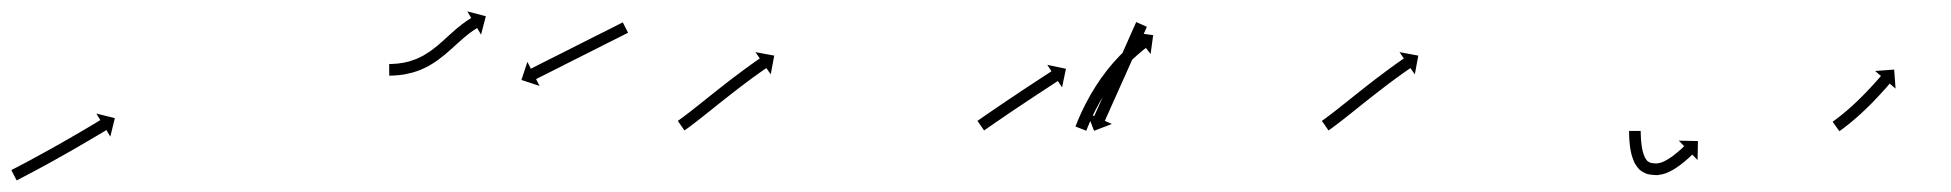

<svg xmlns="http://www.w3.org/2000/svg" viewBox="-28 -302 3353 330"><path d="M-6.8 -10.6C-7.3 -10.3 -7.9 -10 -8.5 -9.7L0.6 8.1C1.2 7.8 1.7 7.5 2.3 7.2L2.3 7.2L2.3 7.2C4 6.4 5.6 5.5 7.3 4.7L7.3 4.6L7.3 4.6C9.9 3.3 12.5 2 15 0.6L15 0.6L15 0.6C18.4 -1.1 21.7 -2.9 25 -4.7L25 -4.7L25.1 -4.7C29 -6.8 32.9 -8.9 36.8 -11L36.8 -11L36.9 -11C41.2 -13.4 45.6 -15.7 50 -18.1L50 -18.1L50 -18.1C54.7 -20.7 59.3 -23.2 64 -25.8L64 -25.8L64 -25.8C68.8 -28.5 73.6 -31.2 78.4 -33.9L78.4 -33.9L78.4 -33.9C83.2 -36.6 88 -39.3 92.7 -42L92.8 -42L92.8 -42C97.4 -44.6 102 -47.3 106.6 -50L106.6 -50L106.6 -50C110.9 -52.5 115.2 -55 119.5 -57.5L119.5 -57.5L119.5 -57.5C123.4 -59.7 127.2 -62 131.1 -64.3L131.1 -64.3L131.1 -64.3C134.3 -66.2 137.6 -68.1 140.8 -70L140.8 -70.1L140.8 -70.1C143.3 -71.5 145.8 -73 148.3 -74.5C149.9 -75.5 151.5 -76.5 153.1 -77.4C153.7 -77.8 154.2 -78.1 154.8 -78.5L161.6 -67.2L169.4 -99L137.6 -106.8L144.4 -95.6C143.9 -95.2 143.3 -94.9 142.7 -94.6C141.2 -93.6 139.6 -92.6 138 -91.7C135.5 -90.2 133 -88.7 130.5 -87.2L130.5 -87.2L130.6 -87.2C127.3 -85.3 124.1 -83.4 120.9 -81.5L120.9 -81.5L120.9 -81.5C117.1 -79.2 113.3 -77 109.4 -74.7L109.4 -74.7L109.4 -74.7C105.2 -72.2 100.9 -69.8 96.6 -67.3L96.6 -67.3L96.6 -67.3C92 -64.6 87.4 -62 82.8 -59.4L82.8 -59.4L82.9 -59.4C78.1 -56.7 73.3 -54 68.6 -51.3L68.6 -51.3L68.6 -51.3C63.8 -48.6 59.1 -46 54.3 -43.3L54.3 -43.3L54.3 -43.3C49.7 -40.8 45 -38.2 40.4 -35.7L40.4 -35.7L40.4 -35.7C36.1 -33.3 31.7 -30.9 27.4 -28.6L27.4 -28.6L27.4 -28.6C23.5 -26.5 19.6 -24.4 15.7 -22.3L15.7 -22.3L15.7 -22.3C12.4 -20.6 9.1 -18.8 5.7 -17.1L5.7 -17.1L5.8 -17.1C3.2 -15.8 0.7 -14.4 -1.9 -13.1L-1.9 -13.1L-1.9 -13.1C-3.5 -12.3 -5.1 -11.4 -6.8 -10.6L-6.8 -10.6Z M642.8 -192C642.2 -192 641.5 -192 640.9 -192L641 -172C641.7 -172 642.3 -172 642.9 -172C642.9 -172 643 -172 643 -172C643 -172 643 -172 643 -172C644.8 -172 646.7 -172.1 648.5 -172.2C648.5 -172.2 648.5 -172.2 648.6 -172.2C648.6 -172.2 648.6 -172.2 648.6 -172.2C651.5 -172.3 654.3 -172.5 657.1 -172.8C657.1 -172.8 657.2 -172.8 657.2 -172.8C657.3 -172.8 657.3 -172.8 657.3 -172.8C661 -173.2 664.6 -173.7 668.2 -174.3C668.2 -174.3 668.3 -174.3 668.3 -174.4C668.4 -174.4 668.5 -174.4 668.5 -174.4C672.7 -175.2 676.9 -176.2 681.1 -177.3C681.1 -177.3 681.2 -177.3 681.3 -177.3C681.4 -177.4 681.5 -177.4 681.5 -177.4C686.1 -178.8 690.6 -180.4 695.1 -182.1C695.1 -182.1 695.2 -182.2 695.3 -182.2C695.4 -182.2 695.5 -182.3 695.5 -182.3C700.2 -184.3 704.8 -186.6 709.4 -189C709.4 -189 709.5 -189.1 709.6 -189.1C709.6 -189.2 709.7 -189.2 709.7 -189.2C714.3 -191.9 718.9 -194.8 723.3 -197.8C723.3 -197.8 723.3 -197.9 723.4 -197.9C723.5 -198 723.5 -198 723.5 -198C727.9 -201.2 732.1 -204.5 736.3 -207.9C736.3 -207.9 736.4 -207.9 736.4 -208C736.4 -208 736.5 -208 736.5 -208C740.5 -211.4 744.5 -214.9 748.4 -218.4C748.4 -218.4 748.4 -218.4 748.4 -218.4C748.4 -218.4 748.5 -218.5 748.5 -218.5C752.1 -221.8 755.8 -225.2 759.5 -228.5L759.5 -228.5L759.5 -228.5C762.8 -231.5 766.2 -234.5 769.6 -237.4C769.6 -237.4 769.6 -237.4 769.5 -237.4C769.5 -237.4 769.5 -237.3 769.5 -237.3C772.4 -239.8 775.4 -242.2 778.5 -244.6C778.5 -244.6 778.4 -244.6 778.4 -244.5C778.4 -244.5 778.3 -244.5 778.3 -244.5C780.7 -246.3 783.1 -248 785.6 -249.7C785.6 -249.7 785.6 -249.7 785.5 -249.7C785.5 -249.6 785.5 -249.6 785.5 -249.6C787.1 -250.7 788.7 -251.7 790.4 -252.7C790.4 -252.7 790.3 -252.7 790.3 -252.7C790.3 -252.7 790.3 -252.7 790.3 -252.7C790.9 -253 791.5 -253.4 792.1 -253.8L798.8 -242.4L807 -274.1L775.3 -282.4L781.9 -271C781.3 -270.6 780.6 -270.2 780 -269.9C780 -269.9 780 -269.8 780 -269.8C779.9 -269.8 779.9 -269.8 779.9 -269.8C778.1 -268.7 776.3 -267.5 774.5 -266.3C774.5 -266.3 774.4 -266.3 774.4 -266.3C774.3 -266.2 774.3 -266.2 774.3 -266.2C771.6 -264.4 769 -262.5 766.4 -260.5C766.4 -260.5 766.3 -260.5 766.3 -260.5C766.2 -260.4 766.2 -260.4 766.2 -260.4C763 -257.9 759.8 -255.3 756.7 -252.7C756.7 -252.7 756.6 -252.6 756.6 -252.6C756.6 -252.6 756.5 -252.6 756.5 -252.6C753 -249.5 749.5 -246.5 746.1 -243.3L746.1 -243.3L746 -243.3C742.4 -240 738.7 -236.6 735 -233.3C735 -233.3 735 -233.3 735 -233.3C735.1 -233.3 735.1 -233.3 735.1 -233.3C731.3 -229.9 727.4 -226.6 723.6 -223.3C723.6 -223.3 723.6 -223.3 723.6 -223.3C723.7 -223.4 723.7 -223.4 723.7 -223.4C719.8 -220.2 715.8 -217.1 711.7 -214.2C711.7 -214.2 711.8 -214.2 711.8 -214.2C711.9 -214.3 712 -214.3 712 -214.3C707.9 -211.6 703.8 -209 699.6 -206.5C699.6 -206.5 699.7 -206.5 699.8 -206.6C699.9 -206.6 700 -206.7 700 -206.7C695.9 -204.5 691.7 -202.5 687.5 -200.6C687.5 -200.6 687.6 -200.6 687.7 -200.7C687.8 -200.7 687.8 -200.8 687.8 -200.8C683.8 -199.2 679.8 -197.8 675.7 -196.5C675.7 -196.5 675.7 -196.6 675.8 -196.6C675.9 -196.6 676 -196.6 676 -196.6C672.3 -195.6 668.5 -194.8 664.7 -194C664.7 -194 664.7 -194 664.8 -194C664.9 -194.1 665 -194.1 665 -194.1C661.7 -193.5 658.4 -193.1 655.1 -192.7C655.1 -192.7 655.2 -192.7 655.2 -192.7C655.3 -192.7 655.3 -192.7 655.3 -192.7C652.7 -192.5 650.2 -192.3 647.6 -192.2C647.6 -192.2 647.6 -192.2 647.6 -192.2C647.7 -192.2 647.7 -192.2 647.7 -192.2C646 -192.1 644.4 -192 642.7 -192C642.7 -192 642.7 -192 642.7 -192C642.7 -192 642.8 -192 642.8 -192ZM1049.7 -244.8C1050.3 -245.1 1050.9 -245.4 1051.5 -245.7L1042.4 -263.6C1041.9 -263.3 1041.3 -263 1040.7 -262.7C1039 -261.9 1037.3 -261 1035.7 -260.2C1033.1 -258.9 1030.5 -257.5 1027.9 -256.2C1024.5 -254.5 1021.1 -252.8 1017.8 -251.1C1013.8 -249.1 1009.8 -247.1 1005.8 -245.1C1001.3 -242.9 996.9 -240.6 992.4 -238.4C987.7 -236 982.9 -233.6 978.2 -231.2C973.2 -228.7 968.3 -226.2 963.4 -223.8C958.5 -221.3 953.6 -218.8 948.7 -216.3C943.9 -213.9 939.2 -211.5 934.4 -209.1C930 -206.9 925.5 -204.6 921 -202.4C917.1 -200.4 913.1 -198.4 909.1 -196.4C905.7 -194.7 902.3 -193 899 -191.3C896.4 -190 893.8 -188.7 891.2 -187.3C889.5 -186.5 887.8 -185.7 886.2 -184.8C885.6 -184.5 885 -184.2 884.4 -183.9L878.5 -195.7L868.2 -164.6L899.3 -154.3L893.4 -166.1C894 -166.4 894.6 -166.7 895.2 -167C896.8 -167.8 898.5 -168.6 900.2 -169.5C902.8 -170.8 905.4 -172.1 908 -173.4C911.3 -175.1 914.7 -176.8 918.1 -178.5C922.1 -180.5 926.1 -182.5 930.1 -184.5C934.5 -186.8 939 -189 943.4 -191.3C948.2 -193.7 952.9 -196.1 957.7 -198.5C962.6 -200.9 967.5 -203.4 972.4 -205.9C977.3 -208.4 982.2 -210.8 987.2 -213.3C991.9 -215.7 996.7 -218.1 1001.4 -220.5C1005.9 -222.8 1010.3 -225 1014.8 -227.3C1018.8 -229.3 1022.8 -231.3 1026.8 -233.3C1030.1 -235 1033.5 -236.7 1036.9 -238.4C1039.5 -239.7 1042.1 -241 1044.7 -242.3C1046.3 -243.1 1048 -244 1049.7 -244.8Z M1138.5 -95.3C1138 -95 1137.5 -94.6 1137 -94.2L1148.4 -77.8C1149 -78.2 1149.5 -78.6 1150 -78.9L1150.1 -79L1150.1 -79C1151.6 -80 1153.1 -81.1 1154.6 -82.2C1154.6 -82.2 1154.6 -82.2 1154.6 -82.2C1154.6 -82.2 1154.6 -82.2 1154.6 -82.2C1156.9 -83.9 1159.3 -85.7 1161.6 -87.4C1161.6 -87.4 1161.6 -87.4 1161.6 -87.4C1161.6 -87.4 1161.6 -87.4 1161.6 -87.4C1164.6 -89.7 1167.6 -92 1170.5 -94.3L1170.6 -94.3L1170.6 -94.3C1174.1 -97.1 1177.6 -99.8 1181.1 -102.6L1181.1 -102.6L1181.1 -102.6C1185 -105.7 1188.9 -108.8 1192.8 -111.9C1196.9 -115.2 1201.1 -118.5 1205.3 -121.9C1209.6 -125.3 1213.9 -128.7 1218.2 -132.1L1218.2 -132.1L1218.2 -132.1C1222.5 -135.5 1226.9 -138.9 1231.2 -142.3L1231.2 -142.3L1231.2 -142.3C1235.4 -145.6 1239.7 -148.8 1243.9 -152.1L1243.9 -152.1L1243.9 -152.1C1247.9 -155.1 1251.8 -158.1 1255.8 -161.1L1255.8 -161.1L1255.8 -161.1C1259.4 -163.8 1263 -166.4 1266.6 -169.1L1266.6 -169L1266.6 -169C1269.7 -171.3 1272.7 -173.5 1275.8 -175.7L1275.8 -175.7L1275.8 -175.7C1278.2 -177.4 1280.6 -179 1283 -180.7L1283 -180.7L1282.9 -180.7C1284.5 -181.8 1286 -182.9 1287.6 -183.9L1287.6 -183.9L1287.6 -183.9C1288.1 -184.3 1288.7 -184.7 1289.2 -185L1296.7 -174.2L1302.7 -206.4L1270.4 -212.4L1277.9 -201.5C1277.3 -201.1 1276.8 -200.8 1276.2 -200.4L1276.2 -200.4L1276.2 -200.4C1274.6 -199.3 1273.1 -198.2 1271.5 -197.1L1271.5 -197.1L1271.5 -197.1C1269.1 -195.4 1266.6 -193.7 1264.2 -192L1264.2 -192L1264.2 -192C1261.1 -189.7 1258 -187.5 1254.9 -185.2L1254.8 -185.2L1254.8 -185.2C1251.2 -182.5 1247.5 -179.8 1243.9 -177.1L1243.9 -177.1L1243.9 -177.1C1239.8 -174.1 1235.8 -171 1231.8 -168L1231.8 -168L1231.7 -168C1227.5 -164.7 1223.2 -161.4 1218.9 -158.1L1218.9 -158.1L1218.9 -158.1C1214.5 -154.7 1210.2 -151.3 1205.8 -147.8L1205.8 -147.8L1205.8 -147.8C1201.5 -144.4 1197.1 -141 1192.8 -137.5C1188.6 -134.2 1184.5 -130.9 1180.3 -127.5C1176.4 -124.4 1172.5 -121.3 1168.7 -118.3L1168.7 -118.3L1168.7 -118.3C1165.2 -115.5 1161.7 -112.8 1158.3 -110.1L1158.3 -110.1L1158.3 -110.1C1155.4 -107.8 1152.4 -105.6 1149.5 -103.4C1149.5 -103.4 1149.5 -103.4 1149.5 -103.4C1149.5 -103.4 1149.5 -103.4 1149.5 -103.4C1147.3 -101.7 1145 -100 1142.8 -98.4C1142.8 -98.4 1142.8 -98.4 1142.8 -98.4C1142.8 -98.4 1142.8 -98.4 1142.8 -98.4C1141.4 -97.4 1140 -96.3 1138.5 -95.3L1138.5 -95.3Z M1653.4 -95.2C1652.9 -94.9 1652.5 -94.6 1652 -94.2L1663.4 -77.8C1663.9 -78.1 1664.4 -78.5 1664.8 -78.8C1666.2 -79.7 1667.5 -80.6 1668.8 -81.6C1670.9 -83 1672.9 -84.4 1675 -85.8C1677.7 -87.7 1680.4 -89.5 1683 -91.4C1686.2 -93.6 1689.4 -95.7 1692.6 -97.9L1692.6 -97.9L1692.6 -97.9C1696.1 -100.3 1699.7 -102.8 1703.2 -105.2L1703.2 -105.2L1703.2 -105.2C1707 -107.7 1710.8 -110.3 1714.7 -112.9L1714.6 -112.9L1714.6 -112.9C1718.6 -115.5 1722.5 -118.2 1726.5 -120.8L1726.5 -120.8L1726.5 -120.8C1730.4 -123.5 1734.4 -126.1 1738.3 -128.7C1742.1 -131.2 1746 -133.8 1749.8 -136.3C1753.4 -138.7 1757 -141 1760.6 -143.4C1763.8 -145.5 1767 -147.6 1770.2 -149.7C1773 -151.5 1775.7 -153.3 1778.4 -155.1C1780.5 -156.5 1782.6 -157.8 1784.7 -159.2C1786 -160.1 1787.4 -161 1788.8 -161.9C1789.2 -162.2 1789.7 -162.5 1790.2 -162.8L1797.4 -151.8L1804.1 -183.8L1772 -190.6L1779.2 -179.5C1778.8 -179.2 1778.3 -178.9 1777.8 -178.6C1776.5 -177.7 1775.1 -176.8 1773.8 -175.9C1771.7 -174.6 1769.6 -173.2 1767.5 -171.8C1764.7 -170 1762 -168.3 1759.3 -166.5C1756 -164.4 1752.8 -162.2 1749.6 -160.1C1746 -157.8 1742.4 -155.4 1738.8 -153C1734.9 -150.5 1731.1 -147.9 1727.2 -145.4C1723.3 -142.7 1719.3 -140.1 1715.4 -137.4L1715.4 -137.4L1715.3 -137.4C1711.4 -134.8 1707.4 -132.1 1703.5 -129.5L1703.5 -129.5L1703.5 -129.5C1699.6 -126.9 1695.8 -124.3 1692 -121.7L1692 -121.7L1692 -121.7C1688.4 -119.3 1684.9 -116.9 1681.3 -114.4L1681.3 -114.4L1681.3 -114.4C1678.1 -112.2 1674.9 -110.1 1671.7 -107.9C1669 -106 1666.3 -104.2 1663.6 -102.3C1661.6 -100.9 1659.5 -99.4 1657.4 -98C1656.1 -97.1 1654.8 -96.1 1653.4 -95.2ZM1942.4 -254.1C1942.6 -254.7 1942.9 -255.3 1943.2 -255.9L1924.9 -264.1C1924.6 -263.5 1924.4 -262.9 1924.1 -262.3C1923.3 -260.5 1922.6 -258.8 1921.8 -257.1C1920.6 -254.5 1919.4 -251.8 1918.2 -249.2C1916.7 -245.7 1915.2 -242.3 1913.6 -238.8C1911.8 -234.7 1910 -230.7 1908.2 -226.6C1906.1 -222 1904.1 -217.5 1902.1 -212.9C1899.9 -208.1 1897.7 -203.2 1895.5 -198.3C1893.3 -193.3 1891 -188.3 1888.8 -183.3C1886.6 -178.3 1884.3 -173.2 1882.1 -168.2C1879.9 -163.3 1877.7 -158.5 1875.5 -153.6C1873.5 -149.1 1871.5 -144.5 1869.4 -140C1867.6 -135.9 1865.8 -131.8 1864 -127.7C1862.4 -124.3 1860.9 -120.8 1859.4 -117.4C1858.2 -114.7 1857 -112.1 1855.8 -109.4C1855 -107.7 1854.3 -106 1853.5 -104.3C1853.2 -103.7 1853 -103.1 1852.7 -102.5L1840.7 -107.9L1852.4 -77.2L1883 -88.9L1870.9 -94.3C1871.2 -94.9 1871.5 -95.5 1871.8 -96.1C1872.5 -97.8 1873.3 -99.6 1874 -101.3C1875.2 -103.9 1876.4 -106.6 1877.6 -109.2C1879.2 -112.7 1880.7 -116.1 1882.2 -119.6C1884.1 -123.6 1885.9 -127.7 1887.7 -131.8C1889.7 -136.3 1891.8 -140.9 1893.8 -145.4C1896 -150.3 1898.1 -155.2 1900.3 -160C1902.6 -165.1 1904.8 -170.1 1907.1 -175.1C1909.3 -180.1 1911.5 -185.2 1913.8 -190.2C1916 -195.1 1918.1 -199.9 1920.3 -204.8C1922.4 -209.3 1924.4 -213.9 1926.4 -218.4C1928.2 -222.5 1930.1 -226.6 1931.9 -230.7C1933.4 -234.1 1935 -237.6 1936.5 -241C1937.7 -243.7 1938.9 -246.3 1940.1 -249C1940.8 -250.7 1941.6 -252.4 1942.4 -254.1ZM1821.2 -86.5C1820.9 -85.9 1820.7 -85.2 1820.4 -84.6L1839.1 -77.3C1839.3 -78 1839.5 -78.6 1839.8 -79.2L1839.8 -79.2L1839.8 -79.2C1840.5 -81 1841.2 -82.7 1841.9 -84.5C1841.9 -84.5 1841.9 -84.5 1841.9 -84.4C1841.9 -84.4 1841.9 -84.4 1841.9 -84.4C1843 -87.1 1844.1 -89.8 1845.3 -92.6C1845.3 -92.6 1845.3 -92.5 1845.3 -92.5C1845.3 -92.5 1845.3 -92.5 1845.3 -92.5C1846.8 -96 1848.4 -99.4 1850 -102.9C1850 -102.9 1850 -102.9 1850 -102.9C1850 -102.8 1849.9 -102.8 1849.9 -102.8C1851.9 -106.9 1853.9 -110.9 1855.9 -115C1855.9 -115 1855.9 -114.9 1855.9 -114.9C1855.9 -114.9 1855.9 -114.8 1855.9 -114.8C1858.2 -119.3 1860.6 -123.7 1863.1 -128.1C1863.1 -128.1 1863.1 -128.1 1863.1 -128.1C1863 -128 1863 -128 1863 -128C1865.7 -132.7 1868.5 -137.3 1871.4 -141.9C1871.4 -141.9 1871.3 -141.8 1871.3 -141.8C1871.3 -141.8 1871.3 -141.7 1871.3 -141.7C1874.3 -146.4 1877.4 -151.1 1880.6 -155.6C1880.6 -155.6 1880.5 -155.6 1880.5 -155.6C1880.5 -155.5 1880.5 -155.5 1880.5 -155.5C1883.7 -160 1887 -164.5 1890.5 -168.9C1890.5 -168.9 1890.4 -168.9 1890.4 -168.9C1890.4 -168.8 1890.3 -168.8 1890.3 -168.8C1893.7 -173 1897.2 -177.2 1900.7 -181.3C1900.7 -181.3 1900.7 -181.3 1900.6 -181.2C1900.6 -181.2 1900.6 -181.2 1900.6 -181.2C1903.9 -184.9 1907.4 -188.7 1910.8 -192.3C1910.8 -192.3 1910.8 -192.3 1910.8 -192.3C1910.8 -192.2 1910.7 -192.2 1910.7 -192.2C1913.9 -195.4 1917.1 -198.6 1920.4 -201.7C1920.4 -201.7 1920.4 -201.7 1920.4 -201.7C1920.3 -201.7 1920.3 -201.6 1920.3 -201.6C1923.1 -204.2 1926 -206.8 1928.9 -209.3C1928.9 -209.3 1928.8 -209.3 1928.8 -209.3C1928.8 -209.3 1928.8 -209.2 1928.8 -209.2C1931 -211.2 1933.3 -213.1 1935.6 -214.9C1935.6 -214.9 1935.6 -214.9 1935.6 -214.9C1935.5 -214.9 1935.5 -214.9 1935.5 -214.9C1937 -216 1938.5 -217.2 1940 -218.4C1940 -218.4 1940 -218.4 1940 -218.4C1940 -218.4 1940 -218.4 1940 -218.4C1940.5 -218.8 1941.1 -219.2 1941.6 -219.6L1949.6 -209.1L1954 -241.6L1921.5 -246L1929.5 -235.5C1928.9 -235.1 1928.4 -234.7 1927.8 -234.3C1927.8 -234.3 1927.8 -234.2 1927.8 -234.2C1927.8 -234.2 1927.8 -234.2 1927.8 -234.2C1926.2 -233 1924.6 -231.8 1923.1 -230.5C1923.1 -230.5 1923 -230.5 1923 -230.5C1923 -230.5 1923 -230.4 1923 -230.4C1920.6 -228.5 1918.2 -226.5 1915.8 -224.5C1915.8 -224.5 1915.8 -224.5 1915.8 -224.4C1915.7 -224.4 1915.7 -224.4 1915.7 -224.4C1912.7 -221.8 1909.7 -219.1 1906.7 -216.3C1906.7 -216.3 1906.7 -216.3 1906.7 -216.3C1906.7 -216.3 1906.6 -216.2 1906.6 -216.2C1903.2 -213 1899.8 -209.6 1896.5 -206.2C1896.5 -206.2 1896.4 -206.2 1896.4 -206.2C1896.4 -206.1 1896.4 -206.1 1896.4 -206.1C1892.7 -202.3 1889.1 -198.4 1885.6 -194.4C1885.6 -194.4 1885.6 -194.4 1885.6 -194.4C1885.5 -194.3 1885.5 -194.3 1885.5 -194.3C1881.8 -190 1878.2 -185.7 1874.7 -181.3C1874.7 -181.3 1874.7 -181.2 1874.7 -181.2C1874.6 -181.2 1874.6 -181.1 1874.6 -181.1C1871.1 -176.5 1867.6 -171.9 1864.2 -167.2C1864.2 -167.2 1864.2 -167.1 1864.2 -167.1C1864.1 -167.1 1864.1 -167 1864.1 -167C1860.8 -162.3 1857.6 -157.4 1854.5 -152.6C1854.5 -152.6 1854.4 -152.5 1854.4 -152.5C1854.4 -152.5 1854.4 -152.4 1854.4 -152.4C1851.4 -147.7 1848.5 -142.9 1845.7 -138C1845.7 -138 1845.7 -138 1845.7 -138C1845.7 -137.9 1845.7 -137.9 1845.7 -137.9C1843.1 -133.4 1840.6 -128.8 1838.2 -124.1C1838.2 -124.1 1838.2 -124.1 1838.1 -124.1C1838.1 -124 1838.1 -124 1838.1 -124C1836 -119.8 1833.9 -115.6 1831.9 -111.4C1831.9 -111.4 1831.9 -111.4 1831.9 -111.4C1831.9 -111.4 1831.8 -111.3 1831.8 -111.3C1830.2 -107.7 1828.6 -104.1 1827 -100.5C1827 -100.5 1826.9 -100.5 1826.9 -100.5C1826.9 -100.5 1826.9 -100.5 1826.9 -100.5C1825.7 -97.7 1824.5 -94.9 1823.4 -92C1823.4 -92 1823.4 -92 1823.4 -92C1823.4 -92 1823.4 -92 1823.4 -92C1822.6 -90.2 1821.9 -88.3 1821.2 -86.5L1821.2 -86.5Z M2245.5 -95.3C2245 -95 2244.5 -94.6 2244 -94.2L2255.4 -77.8C2256 -78.2 2256.5 -78.6 2257 -78.9L2257.1 -79L2257.1 -79C2258.6 -80 2260.1 -81.1 2261.6 -82.2C2261.6 -82.2 2261.6 -82.2 2261.6 -82.2C2261.6 -82.2 2261.6 -82.2 2261.6 -82.2C2263.9 -83.9 2266.3 -85.7 2268.6 -87.4C2268.6 -87.4 2268.6 -87.4 2268.6 -87.4C2268.6 -87.4 2268.6 -87.4 2268.6 -87.4C2271.6 -89.7 2274.6 -92 2277.5 -94.3L2277.6 -94.3L2277.6 -94.3C2281.1 -97.1 2284.6 -99.8 2288.1 -102.6L2288.1 -102.6L2288.1 -102.6C2292 -105.7 2295.9 -108.8 2299.8 -111.9C2303.9 -115.2 2308.1 -118.5 2312.3 -121.9C2316.6 -125.3 2320.9 -128.7 2325.2 -132.1L2325.2 -132.1L2325.2 -132.1C2329.5 -135.5 2333.9 -138.9 2338.2 -142.3L2338.2 -142.3L2338.2 -142.3C2342.4 -145.6 2346.7 -148.8 2350.9 -152.1L2350.9 -152.1L2350.9 -152.1C2354.9 -155.1 2358.8 -158.1 2362.8 -161.1L2362.8 -161.1L2362.8 -161.1C2366.4 -163.8 2370 -166.4 2373.6 -169.1L2373.6 -169L2373.6 -169C2376.7 -171.3 2379.7 -173.5 2382.8 -175.7L2382.8 -175.7L2382.8 -175.7C2385.2 -177.4 2387.6 -179 2390 -180.7L2390 -180.7L2389.9 -180.7C2391.5 -181.8 2393 -182.9 2394.6 -183.9L2394.6 -183.9L2394.6 -183.9C2395.1 -184.3 2395.7 -184.7 2396.2 -185L2403.7 -174.2L2409.7 -206.4L2377.4 -212.4L2384.9 -201.5C2384.3 -201.1 2383.8 -200.8 2383.2 -200.4L2383.2 -200.4L2383.2 -200.4C2381.6 -199.3 2380.1 -198.2 2378.5 -197.1L2378.5 -197.1L2378.5 -197.1C2376.1 -195.4 2373.6 -193.7 2371.2 -192L2371.2 -192L2371.2 -192C2368.1 -189.7 2365 -187.5 2361.9 -185.2L2361.8 -185.2L2361.8 -185.2C2358.2 -182.5 2354.5 -179.8 2350.9 -177.1L2350.9 -177.1L2350.9 -177.1C2346.8 -174.1 2342.8 -171 2338.8 -168L2338.8 -168L2338.7 -168C2334.5 -164.7 2330.2 -161.4 2325.9 -158.1L2325.9 -158.1L2325.9 -158.1C2321.5 -154.7 2317.2 -151.3 2312.8 -147.8L2312.8 -147.8L2312.8 -147.8C2308.5 -144.4 2304.1 -141 2299.8 -137.5C2295.6 -134.2 2291.5 -130.9 2287.3 -127.5C2283.4 -124.4 2279.5 -121.3 2275.7 -118.3L2275.7 -118.3L2275.7 -118.3C2272.2 -115.5 2268.7 -112.8 2265.3 -110.1L2265.3 -110.1L2265.3 -110.1C2262.4 -107.8 2259.4 -105.6 2256.5 -103.4C2256.5 -103.4 2256.5 -103.4 2256.5 -103.4C2256.5 -103.4 2256.5 -103.4 2256.5 -103.4C2254.3 -101.7 2252 -100 2249.8 -98.4C2249.8 -98.4 2249.8 -98.4 2249.8 -98.4C2249.8 -98.4 2249.8 -98.4 2249.8 -98.4C2248.4 -97.4 2247 -96.3 2245.5 -95.3L2245.5 -95.3Z M2792 -75.1C2792 -75.8 2792 -76.4 2792 -77L2772 -77C2772 -76.3 2772 -75.7 2772 -75C2772 -75 2772 -75 2772 -75C2772 -75 2772 -75 2772 -75C2772 -73.2 2772.1 -71.3 2772.1 -69.5C2772.1 -69.5 2772.1 -69.4 2772.1 -69.4C2772.1 -69.4 2772.1 -69.4 2772.1 -69.4C2772.2 -66.5 2772.3 -63.7 2772.5 -60.8C2772.5 -60.8 2772.5 -60.8 2772.5 -60.7C2772.5 -60.7 2772.5 -60.7 2772.5 -60.7C2772.8 -57 2773.2 -53.3 2773.6 -49.7C2773.6 -49.7 2773.7 -49.6 2773.7 -49.5C2773.7 -49.5 2773.7 -49.4 2773.7 -49.4C2774.3 -45.2 2775.1 -40.9 2776.1 -36.7C2776.1 -36.7 2776.1 -36.6 2776.2 -36.5C2776.2 -36.4 2776.2 -36.3 2776.2 -36.3C2777.5 -31.8 2779.1 -27.3 2780.9 -23.1C2780.9 -23.1 2781 -22.8 2781.1 -22.6C2781.2 -22.4 2781.3 -22.2 2781.3 -22.2C2783.7 -18 2786.4 -14.1 2789.7 -10.7C2789.7 -10.6 2790 -10.4 2790.3 -10.1C2790.6 -9.9 2790.9 -9.6 2790.9 -9.6C2794.7 -6.7 2799 -4.4 2803.6 -2.8C2803.6 -2.8 2803.9 -2.8 2804.2 -2.7C2804.5 -2.6 2804.9 -2.5 2804.9 -2.5C2809.8 -1.5 2814.8 -1.1 2819.8 -1C2819.8 -1 2820.1 -1 2820.4 -1C2820.7 -1.1 2821 -1.1 2821 -1.1C2825.8 -1.6 2830.6 -2.7 2835.2 -4.2C2835.2 -4.2 2835.4 -4.3 2835.5 -4.3C2835.7 -4.4 2835.9 -4.5 2835.9 -4.5C2840.3 -6.3 2844.5 -8.4 2848.6 -10.8C2848.6 -10.8 2848.7 -10.8 2848.8 -10.9C2848.9 -10.9 2849 -11 2849 -11C2852.6 -13.3 2856.2 -15.7 2859.7 -18.3C2859.7 -18.3 2859.7 -18.3 2859.8 -18.3C2859.8 -18.4 2859.9 -18.4 2859.9 -18.4C2862.8 -20.7 2865.7 -23 2868.5 -25.3C2868.5 -25.3 2868.6 -25.4 2868.6 -25.4C2868.6 -25.4 2868.6 -25.4 2868.6 -25.4C2870.8 -27.3 2872.9 -29.2 2875.1 -31.1C2875.1 -31.1 2875.1 -31.1 2875.1 -31.1C2875.1 -31.2 2875.1 -31.2 2875.1 -31.2C2876.5 -32.4 2877.8 -33.7 2879.2 -35L2879.2 -35L2879.2 -35C2879.7 -35.4 2880.1 -35.9 2880.6 -36.3L2889.7 -26.9L2890.3 -59.6L2857.5 -60.2L2866.7 -50.7C2866.2 -50.3 2865.8 -49.8 2865.3 -49.4L2865.3 -49.4L2865.3 -49.4C2864.1 -48.2 2862.8 -47 2861.5 -45.8C2861.5 -45.8 2861.5 -45.9 2861.6 -45.9C2861.6 -45.9 2861.6 -45.9 2861.6 -45.9C2859.6 -44.1 2857.6 -42.3 2855.6 -40.6C2855.6 -40.6 2855.6 -40.6 2855.6 -40.6C2855.7 -40.6 2855.7 -40.7 2855.7 -40.7C2853.1 -38.5 2850.4 -36.3 2847.7 -34.3C2847.7 -34.3 2847.8 -34.3 2847.8 -34.3C2847.9 -34.4 2847.9 -34.4 2847.9 -34.4C2844.8 -32.2 2841.6 -30 2838.3 -27.9C2838.3 -27.9 2838.4 -28 2838.5 -28C2838.6 -28.1 2838.7 -28.2 2838.7 -28.2C2835.3 -26.2 2831.8 -24.4 2828.1 -22.9C2828.1 -22.9 2828.3 -23 2828.5 -23C2828.7 -23.1 2828.9 -23.2 2828.9 -23.2C2825.6 -22.1 2822.3 -21.3 2818.9 -21C2818.9 -21 2819.2 -21 2819.5 -21C2819.8 -21 2820.1 -21 2820.1 -21C2816.3 -21.1 2812.5 -21.4 2808.8 -22.1C2808.8 -22.1 2809.1 -22 2809.4 -21.9C2809.8 -21.8 2810.1 -21.8 2810.1 -21.8C2807.6 -22.6 2805.2 -23.8 2803.1 -25.5C2803 -25.5 2803.3 -25.2 2803.6 -24.9C2803.9 -24.7 2804.2 -24.4 2804.2 -24.4C2802.1 -26.6 2800.3 -29.2 2798.8 -31.9C2798.8 -31.9 2798.9 -31.7 2799.1 -31.5C2799.2 -31.3 2799.3 -31.1 2799.3 -31.1C2797.7 -34.5 2796.5 -38.1 2795.5 -41.7C2795.5 -41.7 2795.5 -41.6 2795.5 -41.5C2795.6 -41.3 2795.6 -41.2 2795.6 -41.2C2794.7 -44.9 2794 -48.7 2793.5 -52.4C2793.5 -52.4 2793.5 -52.3 2793.5 -52.3C2793.5 -52.2 2793.5 -52.1 2793.5 -52.1C2793.1 -55.5 2792.7 -58.8 2792.5 -62.2C2792.5 -62.2 2792.5 -62.2 2792.5 -62.1C2792.5 -62.1 2792.5 -62 2792.5 -62C2792.3 -64.7 2792.2 -67.4 2792.1 -70.1C2792.1 -70.1 2792.1 -70 2792.1 -70C2792.1 -70 2792.1 -70 2792.1 -70C2792.1 -71.7 2792 -73.4 2792 -75.2C2792 -75.2 2792 -75.2 2792 -75.2C2792 -75.2 2792 -75.1 2792 -75.1Z M3122.9 -93.5C3122.5 -93.3 3122.2 -93 3121.8 -92.8L3133.4 -76.5C3133.8 -76.7 3134.1 -77 3134.5 -77.2L3134.5 -77.3L3134.5 -77.3C3135.5 -78 3136.5 -78.7 3137.6 -79.5L3137.6 -79.5L3137.6 -79.5C3139.2 -80.6 3140.7 -81.8 3142.3 -83C3142.3 -83 3142.3 -83 3142.3 -83C3142.3 -83 3142.3 -83 3142.3 -83C3144.3 -84.6 3146.3 -86.1 3148.3 -87.7C3148.3 -87.7 3148.3 -87.7 3148.3 -87.7C3148.3 -87.7 3148.3 -87.7 3148.3 -87.7C3150.7 -89.6 3153 -91.5 3155.3 -93.4C3155.3 -93.4 3155.3 -93.4 3155.3 -93.4C3155.3 -93.4 3155.3 -93.4 3155.3 -93.4C3157.9 -95.6 3160.4 -97.7 3162.9 -99.9C3162.9 -99.9 3163 -99.9 3163 -100C3163 -100 3163 -100 3163 -100C3165.7 -102.4 3168.3 -104.7 3171 -107.1C3171 -107.1 3171 -107.2 3171 -107.2C3171 -107.2 3171 -107.2 3171 -107.2C3173.7 -109.7 3176.4 -112.2 3179.1 -114.8C3179.1 -114.8 3179.1 -114.8 3179.1 -114.8C3179.1 -114.8 3179.1 -114.8 3179.1 -114.8C3181.8 -117.4 3184.4 -120 3187 -122.6C3187 -122.6 3187 -122.6 3187 -122.6C3187.1 -122.6 3187.1 -122.6 3187.1 -122.6C3189.6 -125.2 3192.1 -127.7 3194.6 -130.3C3194.6 -130.3 3194.6 -130.3 3194.6 -130.3C3194.6 -130.4 3194.6 -130.4 3194.6 -130.4C3196.9 -132.8 3199.2 -135.2 3201.5 -137.7L3201.5 -137.7L3201.5 -137.7C3203.6 -139.9 3205.6 -142.1 3207.6 -144.3L3207.6 -144.3L3207.6 -144.4C3209.3 -146.2 3211 -148.1 3212.7 -150L3212.7 -150L3212.8 -150C3214 -151.5 3215.3 -153 3216.6 -154.4L3216.6 -154.4L3216.6 -154.5C3217.5 -155.4 3218.3 -156.4 3219.1 -157.3L3219.1 -157.3L3219.1 -157.3C3219.4 -157.6 3219.7 -158 3220 -158.3L3230 -149.7L3227.6 -182.4L3194.9 -180L3204.9 -171.4C3204.6 -171.1 3204.3 -170.7 3204 -170.4L3204 -170.4L3204 -170.4C3203.2 -169.5 3202.4 -168.6 3201.6 -167.6L3201.6 -167.6L3201.6 -167.6C3200.3 -166.2 3199.1 -164.7 3197.8 -163.3L3197.8 -163.3L3197.8 -163.3C3196.1 -161.5 3194.5 -159.6 3192.8 -157.8L3192.8 -157.8L3192.8 -157.8C3190.9 -155.6 3188.9 -153.4 3186.9 -151.3L3186.9 -151.3L3186.9 -151.3C3184.7 -148.9 3182.4 -146.5 3180.1 -144.2C3180.1 -144.2 3180.1 -144.2 3180.2 -144.2C3180.2 -144.2 3180.2 -144.2 3180.2 -144.2C3177.7 -141.7 3175.3 -139.2 3172.8 -136.7C3172.8 -136.7 3172.9 -136.7 3172.9 -136.7C3172.9 -136.7 3172.9 -136.8 3172.9 -136.8C3170.3 -134.2 3167.8 -131.7 3165.2 -129.2C3165.2 -129.2 3165.2 -129.2 3165.2 -129.2C3165.2 -129.2 3165.3 -129.2 3165.3 -129.2C3162.7 -126.8 3160 -124.3 3157.4 -121.9C3157.4 -121.9 3157.4 -121.9 3157.4 -121.9C3157.5 -121.9 3157.5 -121.9 3157.5 -121.9C3154.9 -119.6 3152.3 -117.3 3149.8 -115C3149.8 -115 3149.8 -115 3149.8 -115C3149.8 -115 3149.8 -115 3149.8 -115C3147.4 -112.9 3144.9 -110.8 3142.5 -108.7C3142.5 -108.7 3142.5 -108.7 3142.5 -108.8C3142.5 -108.8 3142.5 -108.8 3142.5 -108.8C3140.3 -106.9 3138.1 -105.1 3135.8 -103.3C3135.8 -103.3 3135.8 -103.3 3135.9 -103.3C3135.9 -103.4 3135.9 -103.4 3135.9 -103.4C3134 -101.9 3132.1 -100.4 3130.1 -98.9C3130.1 -98.9 3130.2 -98.9 3130.2 -98.9C3130.2 -98.9 3130.2 -98.9 3130.2 -98.9C3128.7 -97.8 3127.2 -96.7 3125.7 -95.6L3125.7 -95.6L3125.8 -95.6C3124.8 -94.9 3123.8 -94.2 3122.8 -93.5L3122.9 -93.5Z"/></svg>

Font: FRB American Cursive Just Arrows Medium
Style: Italic
Weight: 500
Italic angle: -25°
Version: Version 2.0;Modular Font Editor K font №1